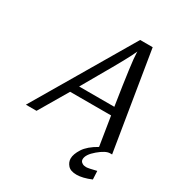

<svg xmlns="http://www.w3.org/2000/svg" viewBox="-210 -827 1088 1177"><g transform="rotate(30 333.5 -238.5)"><path d="M26.9 0 435.1 -693.8H523.9L637.2 0H623Q592.3 0 543.7 41Q495.1 82 495.1 115.2Q495.1 121.1 497.6 127.4Q500 133.8 510.5 140.4Q521 147 538.1 147Q553.2 147 608.9 132.8L611.8 191.9Q552.7 216.8 509.8 216.8Q466.8 216.8 448 195.3Q429.2 173.8 429.2 147.9Q429.2 117.2 455.1 76.7Q481 36.1 544.9 0L512.2 -204.1H222.2L102.1 0ZM253.9 -259.8H502.9Q456.1 -560.5 456.1 -612.8V-624Q440.9 -589.8 409.4 -532.5Q377.9 -475.1 319.3 -374Q260.7 -272.9 253.9 -259.8Z"/></g></svg>

Font: CMU Sans Serif
Style: Oblique
Weight: 500
Italic angle: -12°
Version: Version 0.7.0